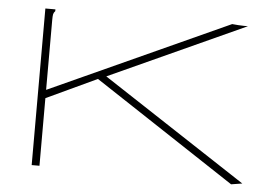

<svg xmlns="http://www.w3.org/2000/svg" viewBox="-47 -690 1095 761"><g transform="rotate(5 500.0 -309.5)"><path d="M336 -363 135 -269V0H104V-623H144V-616Q138 -610 136.5 -603Q135 -596 135 -579V-302L847 -626Q855 -625 871 -624Q887 -623 894 -623H910L368 -376L942 0L898 7Z"/></g></svg>

Font: Inconsolata UltraExpanded ExtraLight
Style: Regular
Weight: 200
Width: 9
Monospace: yes
Designer: Raph Levien, Cyreal, Brenton Simpson
Foundry: Raph Levien, Cyreal, Google
Version: Version 3.001; ttfautohint (v1.8.2.53-6de2)